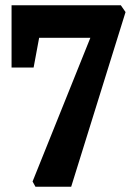

<svg xmlns="http://www.w3.org/2000/svg" viewBox="-20 -711 498 731"><path d="M115 0 104 -20 324 -567H129L108 -454H24V-691H440L458 -665L251 0Z"/></svg>

Font: Kreon Light
Style: Bold
Weight: 700
Version: Version 2.002